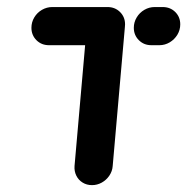

<svg xmlns="http://www.w3.org/2000/svg" viewBox="-20 -539 545 559"><path d="M343.7 -461.5 308.1 -55.6Q307 -40.4 298.3 -27.6Q289.6 -14.8 276.3 -7.4Q263 0 247.8 0Q232.6 0 220.6 -7.4Q208.5 -14.8 202.2 -27.6Q195.9 -40.4 197 -55.6L232.6 -461.5ZM71.5 -458.1Q71.5 -474.4 79.8 -488.3Q88.1 -502.2 102.2 -510.4Q116.3 -518.5 132.2 -518.5H293Q314.8 -518.5 329.4 -504.1Q344.1 -489.6 344.1 -468.1Q344.1 -451.9 335.7 -438Q327.4 -424.1 313.3 -415.7Q299.3 -407.4 283.3 -407.4H122.6Q100.7 -407.4 86.1 -422Q71.5 -436.7 71.5 -458.1ZM369.6 -458.1Q369.6 -474.4 378 -488.3Q386.3 -502.2 400.4 -510.4Q414.4 -518.5 430.4 -518.5H453.7Q475.6 -518.5 490.2 -504.1Q504.8 -489.6 504.8 -468.1Q504.8 -451.9 496.5 -438Q488.1 -424.1 474.1 -415.7Q460 -407.4 444.1 -407.4H420.7Q398.9 -407.4 384.3 -422Q369.6 -436.7 369.6 -458.1Z"/></svg>

Font: 26F Galaxy Sans Black
Style: Italic
Weight: 900
Italic angle: -5°
Designer: C₂₉H₂₅N₃O₅
Version: Version 1.200